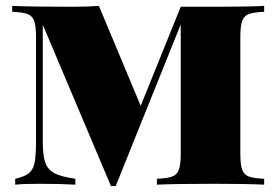

<svg xmlns="http://www.w3.org/2000/svg" viewBox="-20 -628 943 653"><path d="M797.4 -502V-106Q797.4 -68.4 803.5 -51.3Q809.6 -34.2 825.9 -27.8Q842.3 -21.5 878.4 -20V0Q819.8 -2.9 711.4 -2.9Q576.7 -2.9 513.7 0V-20Q549.8 -21.5 566.2 -27.8Q582.5 -34.2 588.6 -51.3Q594.7 -68.4 594.7 -106V-544.9L373.5 4.9H357.4L125.5 -543.9V-146Q125.5 -98.1 134.3 -74.2Q143.1 -50.3 165.8 -38.6Q188.5 -26.9 236.3 -20V0Q187.5 -2.9 114.7 -2.9Q61 -2.9 31.7 0V-20Q63 -26.9 77.6 -38.3Q92.3 -49.8 97.4 -73.7Q102.5 -97.7 102.5 -146V-502Q102.5 -539.6 96.4 -556.6Q90.3 -573.7 74 -580.1Q57.6 -586.4 21.5 -587.9V-607.9Q87.4 -605 224.6 -605Q279.3 -605 316.4 -607.9L458.5 -268.1L594.7 -605H711.4Q819.8 -605 878.4 -607.9V-587.9Q842.3 -586.4 825.9 -580.1Q809.6 -573.7 803.5 -556.6Q797.4 -539.6 797.4 -502Z"/></svg>

Font: TypoPRO Playfair Display SC
Style: Regular
Weight: 900
Designer: Claus Eggers Sørensen
Foundry: Claus Eggers Sørensen
Version: Version 1.004;PS 001.004;hotconv 1.0.70;makeotf.lib2.5.58329